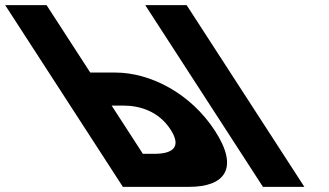

<svg xmlns="http://www.w3.org/2000/svg" viewBox="-400 -722 1270 741"><path d="M320.4 -702.1H160.6L614.8 -0.9H774.6ZM74.2 -0.9 -380 -702.1H-220.2L-51.7 -442H44.3C181.2 -442 336.3 -361.3 429.9 -216.8C524.1 -71.4 466.9 -0.9 330.1 -0.9ZM30.9 -314.5 151.4 -128.4H196.5C259.4 -128.4 305.1 -149.6 258.3 -221.9C212.1 -293.3 138.8 -314.5 75.9 -314.5Z"/></svg>

Font: Hussar
Style: BdOpOblSeven
Weight: 700
Foundry: Cannot Into Space Fonts
Version: Version 2.00